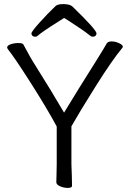

<svg xmlns="http://www.w3.org/2000/svg" viewBox="-20 -912 640 941"><path d="M20 -669Q15 -676 15 -679Q15 -689 32 -695Q49 -701 69 -701Q90 -701 94 -695Q98 -689 106 -673Q114 -657 128 -633Q130 -629 133.5 -623.5Q137 -618 141 -611Q239 -455 294 -360Q353 -458 462 -631Q490 -676 503 -699Q509 -709 527 -709Q545 -709 563.5 -700.5Q582 -692 582 -683Q582 -682 580 -678Q530 -618 449.5 -490Q369 -362 330 -293V-107L332 -52L333 -1Q333 9 312 9Q293 9 274.5 1Q256 -7 256 -19Q256 -40 257 -55L258 -108V-292Q209 -383 129.5 -507.5Q50 -632 20 -669ZM266 -806Q189 -758 165 -737Q160 -732 152 -732Q144 -732 139 -736.5Q134 -741 134 -748Q134 -757 174 -801.5Q214 -846 253 -883Q263 -892 291 -892Q305 -892 317 -889Q329 -886 335 -880Q453 -766 453 -748Q453 -741 448 -736.5Q443 -732 435 -732Q427 -732 422 -737Q390 -763 317 -810Q314 -812 294 -824Z"/></svg>

Font: Fusion Kai T
Style: Regular
Weight: 400
Designer: Fontworks Inc.
Version: Version 24.134;May 13, 2024